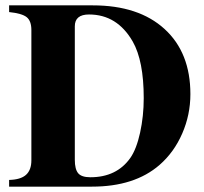

<svg xmlns="http://www.w3.org/2000/svg" viewBox="-20 -696 762 716"><path d="M14 -676H326Q497 -676 593.5 -588Q690 -500 690 -345Q690 -268 659.5 -198Q629 -128 575 -81Q482 0 323 0H14V-25Q57 -26 77 -44Q97 -62 97 -98V-584Q97 -618 79.5 -632Q62 -646 14 -651ZM259 -598V-100Q259 -65 271.5 -50Q284 -35 317 -35Q415 -35 466 -107Q489 -140 502.5 -201.5Q516 -263 516 -330Q516 -469 475 -541Q417 -642 312 -642Q259 -642 259 -598Z"/></svg>

Font: STIX
Style: Bold
Weight: 700
Designer: MicroPress Inc., with final additions and corrections provided by Coen Hoffman, Elsevier (retired)
Version: Version 1.1.1